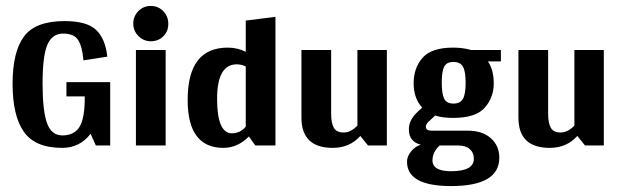

<svg xmlns="http://www.w3.org/2000/svg" viewBox="-20 -488 2092 644"><path d="M349.6 -212.6H202.8V-164.6H264.2V-152.1Q263.3 -86.3 245.1 -60.1Q226.9 -33.8 189.5 -33.8Q152.1 -33.8 137.5 -75.6Q122.8 -117.4 122.8 -208.6Q122.8 -299.8 138.8 -337.6Q154.8 -375.4 191.7 -375.4Q228.6 -375.4 242.4 -353.2Q256.2 -331 259.8 -285.6L339.9 -298Q333.6 -357.7 302.5 -387.5Q271.4 -417.3 196.6 -417.3Q98.8 -417.3 60.5 -365.7Q22.2 -314.1 22.2 -206.9Q22.2 -99.6 60.1 -45.8Q97.9 8 188.6 8Q247.3 8 283.8 -39.1L301.6 0H349.6Z M486.2 -349.6Q510.7 -349.6 527.6 -366.1Q544.5 -382.6 544.5 -407.9Q544.5 -433.3 527.6 -450.6Q510.7 -468 485.8 -468Q460.9 -468 444 -450.6Q427 -433.3 427 -408.8Q427 -384.3 444.4 -367Q461.7 -349.6 486.2 -349.6ZM535.6 0V-320.3H435.9V0Z M903.9 -431.5 804.3 -419V-314.1Q776.7 -328.3 743.8 -328.3Q609.4 -328.3 609.4 -153Q609.4 8 729.5 8Q776.7 8 814.9 -30.2L836.3 0H903.9ZM758 -40.9Q708.2 -40.9 708.2 -156.6Q708.2 -272.2 774 -272.2Q790 -272.2 804.3 -265.1V-63.2Q785.6 -40.9 758 -40.9Z M1277.6 -320.3H1178.8V-66.7Q1156.6 -43.6 1132.6 -43.6Q1108.5 -43.6 1099.6 -59.6Q1090.7 -75.6 1090.7 -106.8V-320.3H991.1V-93.4Q991.1 8 1096.1 8Q1153 8 1188.6 -32L1214.4 0H1277.6Z M1660.1 -282V-320.3H1560.5Q1532 -328.3 1500 -328.3Q1427 -328.3 1397.2 -294Q1367.4 -259.8 1367.4 -209.1Q1367.4 -158.4 1395.9 -127.2L1378.1 -110.3Q1351.4 -84.5 1351.4 -54.3Q1351.4 -12.5 1391.5 -2.7Q1372.8 2.7 1359 19.6Q1345.2 36.5 1345.2 54.3Q1345.2 136.1 1492.9 136.1Q1654.8 136.1 1654.8 40.9Q1654.8 0.9 1626.3 -24.5Q1597.9 -49.8 1548 -49.8H1427Q1408.4 -49.8 1408.4 -63.2Q1408.4 -73 1421.7 -83.6L1439.5 -100.5Q1464.4 -92.5 1500 -92.5Q1575.6 -92.5 1605.9 -126.8Q1636.1 -161 1636.1 -207.7Q1636.1 -254.4 1616.5 -282ZM1461.7 -210.9Q1461.7 -248.2 1469.8 -264.2Q1477.8 -280.2 1500.9 -280.2Q1524 -280.2 1532.9 -264.2Q1541.8 -248.2 1541.8 -210.4Q1541.8 -172.6 1532.9 -156.6Q1524 -140.6 1500.9 -140.6Q1477.8 -140.6 1469.8 -157Q1461.7 -173.5 1461.7 -210.9ZM1516.9 0Q1541.8 0 1555.6 12Q1569.4 24 1569.4 44.5Q1569.4 86.3 1492.9 86.3Q1430.6 86.3 1430.6 49.8Q1430.6 22.2 1454.6 0Z M2005.3 -320.3H1906.6V-66.7Q1884.3 -43.6 1860.3 -43.6Q1836.3 -43.6 1827.4 -59.6Q1818.5 -75.6 1818.5 -106.8V-320.3H1718.9V-93.4Q1718.9 8 1823.8 8Q1880.8 8 1916.4 -32L1942.2 0H2005.3Z"/></svg>

Font: Gidugu
Style: Regular
Weight: 400
Designer: Purushoth Kumar Guthula
Foundry: Silicon Andhra, USA.
Version: Version 1.0.5; ttfautohint (v1.2.25-373a) -l 7 -r 28 -G 50 -